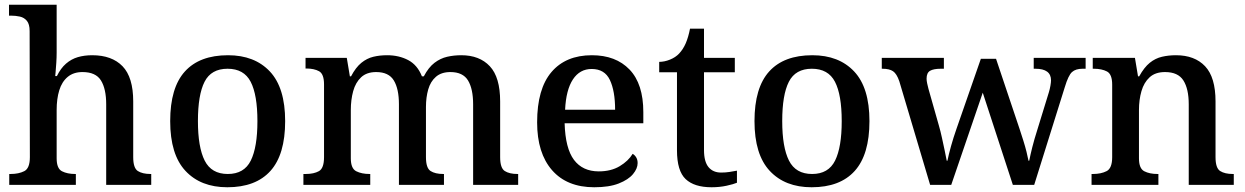

<svg xmlns="http://www.w3.org/2000/svg" viewBox="-20 -780 5252 810"><path d="M19 0V-46H25Q59 -46 82.5 -58Q106 -70 106 -117L105 -649Q105 -678 93.5 -692Q82 -706 64 -710Q46 -714 27 -714H18V-760H219V-558Q219 -538 217.5 -515Q216 -492 214.5 -475.5Q213 -459 213 -459H220Q236 -492 258.5 -511.5Q281 -531 308.5 -539Q336 -547 369 -547Q452 -547 497 -500.5Q542 -454 542 -352V-117Q542 -71 561.5 -58.5Q581 -46 615 -46H618V0H428V-340Q428 -405 406 -440.5Q384 -476 328 -476Q290 -476 265.5 -455.5Q241 -435 230 -399Q219 -363 219 -316V-112Q219 -69 241.5 -57.5Q264 -46 297 -46H300V0Z M939 10Q827 10 762.5 -59Q698 -128 698 -269Q698 -410 760 -478.5Q822 -547 942 -547Q1054 -547 1118.5 -478.5Q1183 -410 1183 -269Q1183 -128 1121 -59Q1059 10 939 10ZM941 -46Q1010 -46 1038 -102.5Q1066 -159 1066 -269Q1066 -380 1037.5 -435Q1009 -490 940 -490Q871 -490 843 -435Q815 -380 815 -269Q815 -159 843.5 -102.5Q872 -46 941 -46Z M1260 0V-46H1270Q1304 -46 1325.5 -58Q1347 -70 1347 -117V-424Q1347 -468 1326 -479.5Q1305 -491 1272 -491H1269V-536H1443L1456 -458H1461Q1481 -496 1504.5 -515Q1528 -534 1555 -540.5Q1582 -547 1613 -547Q1663 -547 1702 -526.5Q1741 -506 1760 -458H1768Q1788 -496 1813 -515Q1838 -534 1866.5 -540.5Q1895 -547 1926 -547Q2003 -547 2046.5 -500.5Q2090 -454 2090 -352V-117Q2090 -71 2109.5 -58.5Q2129 -46 2163 -46H2166V0H1976V-340Q1976 -405 1954.5 -440.5Q1933 -476 1880 -476Q1842 -476 1819 -456Q1796 -436 1786.5 -402.5Q1777 -369 1777 -329V-117Q1777 -71 1796.5 -58.5Q1816 -46 1850 -46H1853V0H1663V-340Q1663 -405 1641.5 -440.5Q1620 -476 1567 -476Q1527 -476 1503.5 -454Q1480 -432 1470 -395.5Q1460 -359 1460 -316V-112Q1460 -69 1483 -57.5Q1506 -46 1539 -46H1542V0Z M2487 10Q2372 10 2309 -62Q2246 -134 2246 -264Q2246 -405 2306.5 -476Q2367 -547 2477 -547Q2578 -547 2636 -486.5Q2694 -426 2694 -307V-260H2362Q2365 -154 2401.5 -105.5Q2438 -57 2506 -57Q2558 -57 2594.5 -79Q2631 -101 2649 -131Q2658 -126 2664 -116Q2670 -106 2670 -92Q2670 -69 2650.5 -45.5Q2631 -22 2590.5 -6Q2550 10 2487 10ZM2575 -317Q2575 -396 2553 -442.5Q2531 -489 2476 -489Q2426 -489 2397 -445Q2368 -401 2364 -317Z M2982 10Q2909 10 2872.5 -24.5Q2836 -59 2836 -146V-475H2761V-519Q2783 -519 2806.5 -528.5Q2830 -538 2845 -554Q2862 -572 2873 -597.5Q2884 -623 2891 -659H2950V-536H3080V-475H2950V-147Q2950 -98 2969 -75Q2988 -52 3022 -52Q3041 -52 3057 -54.5Q3073 -57 3089 -60V-9Q3075 -3 3045.5 3.5Q3016 10 2982 10Z M3404 10Q3292 10 3227.5 -59Q3163 -128 3163 -269Q3163 -410 3225 -478.5Q3287 -547 3407 -547Q3519 -547 3583.5 -478.5Q3648 -410 3648 -269Q3648 -128 3586 -59Q3524 10 3404 10ZM3406 -46Q3475 -46 3503 -102.5Q3531 -159 3531 -269Q3531 -380 3502.5 -435Q3474 -490 3405 -490Q3336 -490 3308 -435Q3280 -380 3280 -269Q3280 -159 3308.5 -102.5Q3337 -46 3406 -46Z M3774 -437Q3763 -469 3747.5 -479.5Q3732 -490 3703 -490H3700V-536H3962V-490H3949Q3919 -490 3904 -481.5Q3889 -473 3889 -448Q3889 -440 3891.5 -428Q3894 -416 3897 -405L3941 -250Q3948 -226 3954 -198Q3960 -170 3965.5 -144.5Q3971 -119 3974 -102H3977Q3982 -127 3992 -163Q4002 -199 4015 -236L4118 -532H4182L4281 -237Q4289 -213 4297 -187.5Q4305 -162 4310.5 -140Q4316 -118 4319 -102H4322Q4327 -127 4335 -159Q4343 -191 4357 -235L4405 -391Q4409 -404 4411.5 -418.5Q4414 -433 4414 -441Q4414 -490 4348 -490H4341V-536H4560V-490H4547Q4518 -490 4502.5 -476Q4487 -462 4472 -412L4343 0H4253L4126 -389L3993 0H3904Z M4585 0V-46H4591Q4625 -46 4648.5 -58Q4672 -70 4672 -117V-423Q4672 -467 4650 -478.5Q4628 -490 4595 -490H4590V-536H4768L4781 -458H4786Q4807 -496 4830.5 -515Q4854 -534 4882 -540.5Q4910 -547 4941 -547Q5020 -547 5064 -500.5Q5108 -454 5108 -352V-117Q5108 -71 5127.5 -58.5Q5147 -46 5181 -46H5185V0H4995V-340Q4995 -405 4972.5 -440.5Q4950 -476 4895 -476Q4854 -476 4830 -454Q4806 -432 4795.5 -395.5Q4785 -359 4785 -316V-112Q4785 -69 4807.5 -57.5Q4830 -46 4863 -46H4867V0Z"/></svg>

Font: Noto Nastaliq Urdu Medium
Style: Regular
Weight: 500
Designer: Monotype Design Team (Patrick Giasson: type design, Kamal Mansour: OpenType code, Glenda Bellarosa). Updated by Simon Co
Foundry: Monotype Imaging Inc., Simon Cozens
Version: Version 3.007